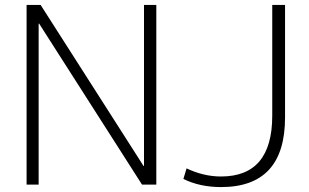

<svg xmlns="http://www.w3.org/2000/svg" viewBox="-20 -750 1256 780"><path d="M145 -730 563 -76H565V-730H615V0H557L139 -654H137V0H88V-730ZM738 -66Q807 -33 878 -33Q1086 -33 1086 -280V-730H1138V-273Q1138 10 878 10Q792 10 725 -23Z"/></svg>

Font: Mplus 1p Light
Style: Regular
Weight: 300
Version: Version 1.061